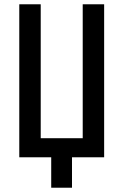

<svg xmlns="http://www.w3.org/2000/svg" viewBox="-20 -734 576 896"><path d="M219 142V0H70V-714H170V-89H366V-714H466V0H316V142Z"/></svg>

Font: Noto Sans ExtraCondensed Medium
Style: Regular
Weight: 500
Width: 2
Designer: Monotype Design Team
Foundry: Monotype Imaging Inc.
Version: Version 2.013; ttfautohint (v1.8.4.7-5d5b)